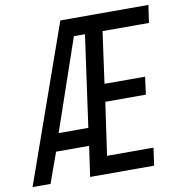

<svg xmlns="http://www.w3.org/2000/svg" viewBox="-96 -827 852 904"><g transform="rotate(-10 330.0 -375.0)"><path d="M-13 0H73L125 -145H283L262 0H568L580 -84H358L394 -336H588L599 -420H405L439 -666H661L673 -750H252ZM152 -229 302 -666H355L294 -229Z"/></g></svg>

Font: Mohave
Style: Italic
Weight: 400
Italic angle: -8°
Designer: Gumpita Rahayu
Foundry: Tokotype
Version: Version 2.002;PS 002.002;hotconv 1.0.88;makeotf.lib2.5.64775